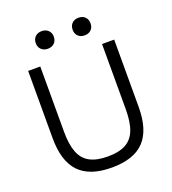

<svg xmlns="http://www.w3.org/2000/svg" viewBox="-165 -1056 1064 1189"><g transform="rotate(-20 367.5 -461.5)"><path d="M368 10Q223 10 153.5 -62.5Q84 -135 84 -287V-730H164V-300Q164 -215 184.5 -163Q205 -111 250 -87Q295 -63 368 -63Q441 -63 485.5 -87Q530 -111 550.5 -163Q571 -215 571 -300V-730H651V-287Q651 -135 582 -62.5Q513 10 368 10ZM246 -817Q220 -817 203.5 -833Q187 -849 187 -875Q187 -901 203.5 -917Q220 -933 246 -933Q273 -933 289.5 -917Q306 -901 306 -875Q306 -849 289.5 -833Q273 -817 246 -817ZM489 -817Q462 -817 446 -833Q430 -849 430 -875Q430 -901 446 -917Q462 -933 489 -933Q516 -933 532 -917Q548 -901 548 -875Q548 -849 532 -833Q516 -817 489 -817Z"/></g></svg>

Font: M PLUS 2
Style: Regular
Weight: 400
Designer: Coji Morishita
Foundry: UNDERFOREST DESIGN
Version: Version 1.001